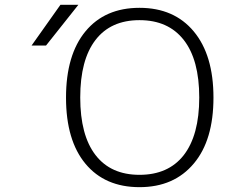

<svg xmlns="http://www.w3.org/2000/svg" viewBox="-20 -774 1040 805"><path d="M793 -88.9Q710 10.7 564.9 10.7Q419.9 10.7 338.4 -87.4Q256.8 -185.5 256.8 -364.7Q256.8 -543.9 338.4 -642.6Q419.9 -741.2 564.9 -741.2Q710 -741.2 792.5 -642.1Q875 -543 875 -364.7Q875 -186.5 793 -88.9ZM233.4 -753.9H308.6L172.9 -583H112.3ZM750 -123Q815.4 -207 815.4 -365.2Q815.4 -523.4 750.5 -606.4Q685.5 -689.5 564.9 -689.5Q444.3 -689.5 380.4 -606.4Q316.4 -523.4 316.4 -365.2Q316.4 -207 380.4 -124Q444.3 -41 564.9 -41Q685.5 -41 750 -123Z"/></svg>

Font: GenEi Gothic M Light
Style: Regular
Weight: 300
Designer: o_tamon (Modified); [Source Han Sans]
Ryoko NISHIZUKA  (kana & ideographs); Paul D. Hunt (Latin, Greek & Cyrillic); Wenl
Version: Version 1.1a;Original Version 1.004